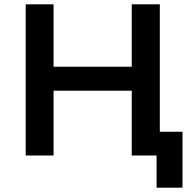

<svg xmlns="http://www.w3.org/2000/svg" viewBox="-20 -720 889 889"><path d="M825 -110V149H705V0H590V-300H228V0H99V-700H228V-411H590V-700H720V-110Z"/></svg>

Font: mBank SemiBold
Style: Regular
Weight: 600
Designer: Julieta Ulanovsky
Foundry: Julieta Ulanovsky
Version: Version 7.200